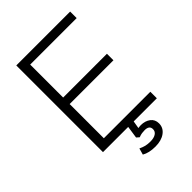

<svg xmlns="http://www.w3.org/2000/svg" viewBox="-259 -809 1104 1104"><g transform="rotate(-45 292.5 -257.0)"><path d="M93 0ZM93 0V-705H531V-652H153V-384H509V-331H153V-53H531V0ZM329 191Q277 191 245 172L256 133Q275 142 291 146Q307 150 330 150Q357 150 373.5 139.5Q390 129 390 110Q390 80 352 80Q341 80 329.5 81.5Q318 83 303 89L287 75L301 -20H346L335 46Q347 44 357 44Q391 44 414.5 61.5Q438 79 438 111Q438 147 408 169Q378 191 329 191Z"/></g></svg>

Font: Winston Light
Style: Regular
Weight: 300
Designer: Original fonts by Vernon Adams / Changes by Cristiano Sobral
Foundry: Original fonts by Vernon Adams / Changes by Cristiano Sobral
Version: Version 2.503;July 17, 2020;FontCreator 13.0.0.2655 64-bit